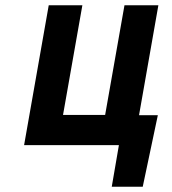

<svg xmlns="http://www.w3.org/2000/svg" viewBox="-20 -548 651 725"><path d="M164 -528 71 0H429L402 157H519L576 -113H505L578 -528H450L377 -114H218L291 -528Z"/></svg>

Font: Asimov
Style: NarIt
Weight: 500
Designer: Google
Version: Version 2.000980; 2014